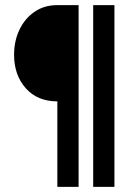

<svg xmlns="http://www.w3.org/2000/svg" viewBox="-20 -725 521 750"><path d="M204 5V-329Q126 -329 80.5 -380.5Q35 -432 35 -511Q35 -565 56 -609Q77 -653 115 -679Q153 -705 204 -705H287V5ZM344 5V-705H427V5Z"/></svg>

Font: Stick No Bills ExtraLight ExtraBold
Style: Regular
Weight: 800
Version: Version 2.000